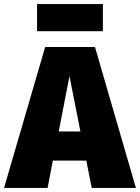

<svg xmlns="http://www.w3.org/2000/svg" viewBox="-45 -928 691 948"><path d="M408 0 381 -135H216L190 0H-25L178 -696H424L626 0ZM245 -279H352L298 -552ZM463 -774H138V-908H463Z"/></svg>

Font: Fira Sans Black
Style: Regular
Weight: 900
Designer: Carrois Corporate & Edenspiekermann AG
Foundry: Carrois Corporate GbR & Edenspiekermann AG
Version: Version 4.203